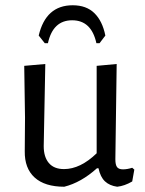

<svg xmlns="http://www.w3.org/2000/svg" viewBox="-20 -703 550 729"><path d="M490 -59 482 -14Q453 3 425 6Q396 2 378.5 -14.5Q361 -31 354 -64H348Q288 -10 224 6Q150 6 111.5 -29Q73 -64 74 -129L75 -256L72 -453L152 -460L146 -148Q146 -107 165.5 -84Q185 -61 223 -61Q285 -61 347 -121V-453L423 -460L418 -98Q418 -77 424.5 -68.5Q431 -60 447 -60Q463 -60 482 -66ZM127 -568Q154 -683 256 -683Q308 -683 338.5 -653Q369 -623 380 -568L358 -539H346Q327 -626 254 -626Q181 -626 162 -539H150Z"/></svg>

Font: Alegreya Sans
Style: Regular
Weight: 400
Designer: Juan Pablo del Peral
Foundry: Huerta Tipografica
Version: Version 2.008; ttfautohint (v1.6)